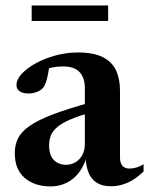

<svg xmlns="http://www.w3.org/2000/svg" viewBox="-20 -656 534 688"><path d="M309 -290 312.5 -254.5Q263.5 -241.5 232.8 -228.2Q202 -215 185.2 -200.8Q168.5 -186.5 162.2 -170.5Q156 -154.5 156 -135Q156 -99.5 173 -82.5Q190 -65.5 216.5 -65.5Q235.5 -65.5 251 -75Q266.5 -84.5 275.2 -101Q284 -117.5 284 -139V-341.5Q284 -377 265.2 -397.5Q246.5 -418 205.5 -418Q188 -418 169.8 -414.8Q151.5 -411.5 137.5 -405L158.5 -434Q155.5 -408.5 152 -390.2Q148.5 -372 144.2 -360Q140 -348 134 -341Q126.5 -332 112.2 -326.5Q98 -321 82.5 -321Q61.5 -321 50.2 -329Q39 -337 39 -351Q39 -371 58.2 -391.8Q77.5 -412.5 109.2 -429.8Q141 -447 180 -457.5Q219 -468 259.5 -468Q315.5 -468 348.5 -451.2Q381.5 -434.5 395.8 -403.8Q410 -373 410 -331.5V-92Q410 -78.5 414 -69.5Q418 -60.5 425.8 -56.2Q433.5 -52 444.5 -52Q456 -52 468.8 -55.8Q481.5 -59.5 494.5 -67.5V-41.5Q465.5 -13.5 436.5 -1Q407.5 11.5 379 11.5Q346.5 11.5 326.5 -1.2Q306.5 -14 297 -38.2Q287.5 -62.5 286.5 -96.5L291 -97.5Q282 -62.5 263.2 -38Q244.5 -13.5 218.5 -0.8Q192.5 12 161.5 12Q104 12 68.5 -18.5Q33 -49 33 -107Q33 -136 44.2 -159.5Q55.5 -183 85 -204Q114.5 -225 168.8 -245.8Q223 -266.5 309 -290ZM93.5 -581V-636.5H367.5V-581Z"/></svg>

Font: Newsreader 36pt SemiBold
Style: Regular
Weight: 600
Designer: Hugues Gentile
Foundry: Production Type
Version: Version 1.003